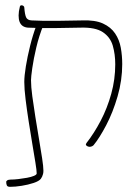

<svg xmlns="http://www.w3.org/2000/svg" viewBox="-20 -671 538 743"><path d="M342 -109Q338 -105 332 -103.5Q326 -102 320.5 -104Q315 -106 313 -109.5Q311 -113 315 -118Q344 -155 369.5 -203.5Q395 -252 410.5 -308Q426 -364 426 -422Q426 -461 416.5 -494Q407 -527 378 -546.5Q349 -566 290 -564Q236 -563 200 -562.5Q164 -562 138 -562.5Q112 -563 88 -564Q76 -565 68 -570.5Q60 -576 56 -586Q52 -596 52 -611Q52 -626 57 -646Q58 -650 62 -650.5Q66 -651 70 -648.5Q74 -646 74 -642Q76 -615 81 -604Q86 -593 102 -592Q123 -591 147 -590.5Q171 -590 206.5 -590.5Q242 -591 298 -592Q348 -594 378.5 -580Q409 -566 425.5 -541.5Q442 -517 447.5 -486Q453 -455 453 -423Q453 -360 435 -298Q417 -236 391 -186.5Q365 -137 342 -109ZM19 52Q9 52 6.5 46.5Q4 41 4 32Q4 31 5 30Q6 29 7.5 27.5Q9 26 12.5 25Q16 24 20 24Q34 24 51 22Q68 20 84.5 17Q101 14 111.5 9.5Q122 5 122 0Q122 -11 117 -42Q112 -73 105 -114.5Q98 -156 91 -201Q84 -246 79 -286.5Q74 -327 74 -354Q74 -377 80 -414Q86 -451 96.5 -493.5Q107 -536 121 -573L148 -574Q131 -532 120.5 -487.5Q110 -443 105 -408Q100 -373 100 -361Q100 -336 105 -298.5Q110 -261 117 -217.5Q124 -174 131 -132.5Q138 -91 143 -58.5Q148 -26 148 -10Q148 -3 146.5 2.5Q145 8 143 12.5Q141 17 138 21Q131 30 110 37Q89 44 64 48Q39 52 19 52Z"/></svg>

Font: Noto Rashi Hebrew Thin
Style: Regular
Weight: 250
Version: Version 1.006